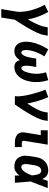

<svg xmlns="http://www.w3.org/2000/svg" viewBox="1108 -1676 783 3040"><g transform="rotate(90 1500.0 -156.5)"><path d="M124 215 163 -18Q170 -59 167.5 -99.5Q165 -140 159 -180Q153 -220 142.5 -257.5Q132 -295 119 -332Q106 -369 90.5 -404Q75 -439 55 -473L169 -528Q191 -491 209 -452.5Q227 -414 242 -373.5Q257 -333 268.5 -291.5Q280 -250 288 -206Q306 -238 323.5 -270Q341 -302 356 -334.5Q371 -367 384 -400.5Q397 -434 403 -468L412 -520H545L536 -468Q531 -437 520 -406Q509 -375 495.5 -345Q482 -315 466.5 -285.5Q451 -256 434.5 -227Q418 -198 401 -169.5Q384 -141 366 -112.5Q348 -84 330 -56Q312 -28 293 0L258 215Z M790 8Q761 8 734 -2Q707 -12 688 -32Q669 -52 658.5 -78Q648 -104 644 -132.5Q640 -161 641 -191Q642 -221 647 -250Q653 -286 664 -322.5Q675 -359 689.5 -393.5Q704 -428 722.5 -462Q741 -496 762 -528L873 -468Q855 -441 840 -412Q825 -383 813 -354Q801 -325 792 -295Q783 -265 778 -234Q775 -222 774 -208.5Q773 -195 772.5 -182.5Q772 -170 773.5 -157Q775 -144 778.5 -132.5Q782 -121 790.5 -111.5Q799 -102 812 -102Q823 -102 833.5 -109.5Q844 -117 851 -127Q858 -137 863 -148Q868 -159 872.5 -170Q877 -181 880 -192Q883 -203 886 -214.5Q889 -226 891 -237.5Q893 -249 895 -260L908 -338H1041L1028 -260Q1027 -249 1025 -237.5Q1023 -226 1022 -215Q1021 -204 1021 -192.5Q1021 -181 1021.5 -170Q1022 -159 1023.5 -148Q1025 -137 1028.5 -127.5Q1032 -118 1040 -110Q1048 -102 1059 -102Q1070 -102 1080.5 -110.5Q1091 -119 1098 -129.5Q1105 -140 1110 -151Q1115 -162 1119 -173.5Q1123 -185 1126.5 -196.5Q1130 -208 1133 -219.5Q1136 -231 1138.5 -243Q1141 -255 1143 -266Q1152 -325 1147.5 -382.5Q1143 -440 1125 -493L1250 -528Q1261 -495 1268 -462Q1275 -429 1278 -393.5Q1281 -358 1280 -322.5Q1279 -287 1273 -251Q1268 -220 1259.5 -190.5Q1251 -161 1237.5 -132.5Q1224 -104 1204.5 -77.5Q1185 -51 1159.5 -31.5Q1134 -12 1104 -2Q1074 8 1043 8Q1023 8 1004 3Q985 -2 970.5 -14Q956 -26 946.5 -42.5Q937 -59 931 -77Q919 -59 904 -42.5Q889 -26 871 -14Q853 -2 832 3Q811 8 790 8Z M1502 0Q1507 -32 1505.5 -64Q1504 -96 1499 -127.5Q1494 -159 1488 -189.5Q1482 -220 1474.5 -250Q1467 -280 1458.5 -309.5Q1450 -339 1441 -368.5Q1432 -398 1421.5 -427Q1411 -456 1399 -484L1519 -528Q1554 -450 1578.5 -366.5Q1603 -283 1620 -198Q1641 -230 1661 -262.5Q1681 -295 1699 -328.5Q1717 -362 1732 -397Q1747 -432 1753 -468L1762 -520H1895L1886 -468Q1881 -436 1869.5 -405.5Q1858 -375 1844 -344.5Q1830 -314 1814 -285Q1798 -256 1781 -227Q1764 -198 1746.5 -169Q1729 -140 1710.5 -112Q1692 -84 1673 -56Q1654 -28 1635 0Z M2244 0Q2221 0 2197.5 -3Q2174 -6 2153.5 -14Q2133 -22 2115.5 -36Q2098 -50 2088 -70Q2078 -90 2076.5 -113.5Q2075 -137 2079 -161L2120 -410H2043V-520H2271L2209 -143Q2208 -135 2210 -128Q2212 -121 2217.5 -117Q2223 -113 2230 -111.5Q2237 -110 2244 -110H2309V0Z M2623 8Q2593 8 2563.5 1.5Q2534 -5 2511 -21.5Q2488 -38 2473 -62.5Q2458 -87 2451.5 -115Q2445 -143 2446 -173.5Q2447 -204 2452 -234L2468 -334Q2472 -360 2480 -384.5Q2488 -409 2502.5 -432Q2517 -455 2537 -474.5Q2557 -494 2581 -506Q2605 -518 2631 -523Q2657 -528 2682 -528Q2705 -528 2726.5 -521.5Q2748 -515 2765 -502Q2782 -489 2794 -471.5Q2806 -454 2815 -434Q2822 -455 2829 -476.5Q2836 -498 2844 -520H2959Q2932 -453 2907 -385Q2882 -317 2854 -250Q2860 -188 2864.5 -125Q2869 -62 2875 0H2760Q2760 -18 2760 -36Q2760 -54 2760 -72Q2747 -56 2732 -41Q2717 -26 2699 -14.5Q2681 -3 2661.5 2.5Q2642 8 2623 8ZM2623 -102Q2641 -102 2658 -112Q2675 -122 2687.5 -136Q2700 -150 2709.5 -166.5Q2719 -183 2727.5 -199.5Q2736 -216 2743.5 -233.5Q2751 -251 2757 -268Q2756 -284 2754.5 -299Q2753 -314 2750 -329.5Q2747 -345 2743 -360Q2739 -375 2731.5 -387.5Q2724 -400 2711 -409Q2698 -418 2682 -418Q2665 -418 2648.5 -408Q2632 -398 2622 -382.5Q2612 -367 2606.5 -350Q2601 -333 2598 -316L2582 -216Q2580 -204 2578.5 -192.5Q2577 -181 2577.5 -169Q2578 -157 2580 -145.5Q2582 -134 2587 -124.5Q2592 -115 2601.5 -108.5Q2611 -102 2623 -102Z"/></g></svg>

Font: Iosevka Etoile XBdObl
Style: Regular
Weight: 800
Italic angle: -9°
Designer: Belleve Invis
Foundry: Belleve Invis
Version: Version 15.5.2; ttfautohint (v1.8.4)